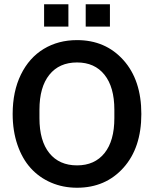

<svg xmlns="http://www.w3.org/2000/svg" viewBox="-20 -880 740 910"><path d="M345.2 9.8Q278.8 9.8 222.4 -14.4Q166 -38.6 125.7 -83Q85.4 -127.4 62.7 -193.6Q40 -259.8 40 -339.8Q40 -446.8 79.1 -526.6Q118.2 -606.4 187.3 -648.2Q256.3 -689.9 345.2 -689.9Q480 -689.9 564.9 -595.2Q649.9 -500.5 649.9 -339.8Q649.9 -179.2 564.9 -84.7Q480 9.8 345.2 9.8ZM167 -319.8Q167 -212.4 213.9 -154.3Q260.7 -96.2 345.2 -96.2Q428.7 -96.2 475.3 -154.3Q522 -212.4 522 -319.8V-359.9Q522 -467.3 475.3 -525.6Q428.7 -584 345.2 -584Q260.7 -584 213.9 -525.6Q167 -467.3 167 -359.9ZM189 -753.9V-859.9H304.2V-753.9ZM386.2 -753.9V-859.9H501V-753.9Z"/></svg>

Font: TASA Orbiter Text SemiBold
Style: Regular
Weight: 600
Designer: Weizhong Zhang
Version: Version 1.000;Glyphs 3.1.2 (3151)